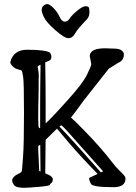

<svg xmlns="http://www.w3.org/2000/svg" viewBox="-20 -895 649 918"><path d="M307.4 -712.4C320.2 -712.4 330.8 -720 339.1 -735.1C347.4 -750.2 366.7 -773.3 397 -804.2L397.5 -804.7C404.3 -813.8 407.7 -824.4 407.7 -836.4C407.7 -848.5 406.6 -856.3 404.3 -859.9C402 -863.4 396.6 -865.2 387.9 -865.2C379.3 -865.2 366.1 -857.8 348.4 -843C330.6 -828.2 318.8 -815.9 312.7 -806.2C306.7 -796.4 299 -791.5 289.6 -791.5C280.1 -791.5 271.7 -799.5 264.4 -815.4C257.1 -831.4 247.2 -845.4 234.9 -857.4C222.5 -869.5 213 -875.5 206.3 -875.5C199.6 -875.5 193.4 -872.8 187.7 -867.4C182 -862.1 179.2 -855.4 179.2 -847.4C179.2 -839.4 183 -827.6 190.7 -811.8C198.3 -796 216.5 -775.5 245.1 -750.2C273.8 -725 294.5 -712.4 307.4 -712.4ZM29.3 -596.7C29.3 -592.1 33 -585.9 40.5 -578.1C48 -570.3 56.7 -565.3 66.7 -563.2C76.6 -561.1 82.4 -558.9 84 -556.6C85.6 -554.4 87.8 -544.8 90.6 -527.8C93.3 -510.9 94.7 -453.3 94.7 -355C94.7 -256.7 93.3 -187.2 90.3 -146.5C87.4 -105.8 85.4 -82.9 84.5 -77.9C83.5 -72.8 78.4 -68.4 69.1 -64.5C59.8 -60.5 52.3 -55.6 46.6 -49.6C40.9 -43.5 38.1 -37.7 38.1 -32C38.1 -26.3 40.4 -19.9 45.2 -12.9C49.9 -5.9 57 -1.5 66.4 0.2C75.8 2 85.6 2.9 95.7 2.9C105.8 2.9 128.3 1.5 163.3 -1.5C198.3 -4.4 216.6 -7.6 218 -11.2C219.5 -14.8 221.4 -17.3 223.6 -18.6C225.9 -19.9 228.2 -22.3 230.5 -25.9L232.9 -39.1C230.3 -48.2 222.2 -55.5 208.5 -61L196.3 -66.4C197.3 -119.5 197.9 -172.9 198.2 -226.6C205.4 -233.7 214.4 -242.6 225.1 -253.2C235.8 -263.8 245 -272.6 252.4 -279.8L311.5 -210C351.2 -163.7 396.3 -114.9 446.8 -63.5L406.2 -44.4V-43.9C406.2 -35.2 409.3 -25.6 415.3 -15.4C421.3 -5.1 457 0 522.5 0C560.9 0 580.1 -14 580.1 -42C580.1 -45.9 578.2 -50.3 574.5 -55.2C570.7 -60.1 563 -68 551.3 -79.1C539.6 -90.2 526.9 -104.8 513.2 -123C499.5 -141.3 480.8 -164 457 -191.2C433.3 -218.3 406.3 -247.2 376.2 -277.8C346.1 -308.4 327.1 -326.8 319.3 -333C322.6 -336.9 327.6 -343.3 334.5 -352.3C341.3 -361.2 348.3 -370.7 355.5 -380.6C362.6 -390.5 369.6 -400.2 376.5 -409.7L500 -566.4L545.9 -595.2C563.5 -602.1 572.3 -615.4 572.3 -635.3C572.3 -641.4 569.3 -647.1 563.5 -652.3C557.6 -657.6 549 -660.8 537.6 -662.1L482.4 -664.1C434.2 -664.1 409.8 -651.7 409.2 -627V-626.5L416.5 -588.4C415.9 -580.9 408.7 -563.4 395 -535.9C381.3 -508.4 350.4 -468 302.2 -414.8C254.1 -361.6 224.9 -330.2 214.8 -320.8C204.8 -311.4 199.2 -306.2 198.2 -305.2V-401.9C198.2 -450.4 197.6 -515.3 196.3 -596.7C202.1 -599.3 208.5 -602.1 215.3 -605C222.2 -607.9 225.6 -613.6 225.6 -622.1C225.6 -630.5 223.6 -637.1 219.7 -641.8C215.8 -646.6 204.3 -650.3 185.3 -653.1C166.3 -655.8 141.4 -657.2 110.8 -657.2C66.2 -657.2 39.1 -637.5 29.3 -598.1ZM166.5 -284.2C164.2 -285.5 163.1 -295.4 163.1 -314C163.1 -318.5 162.9 -323.4 162.6 -328.6C162.6 -344.6 162.8 -363.1 163.1 -384.3C163.7 -412.6 164.2 -438.2 164.6 -460.9C164.9 -483.7 165 -504.7 165 -523.9C165 -524.9 165.2 -525.7 165.5 -526.4C165.5 -544.6 163.6 -560.9 159.7 -575.2C159.7 -577.5 164.4 -581.1 173.8 -585.9C172.5 -501.6 171.9 -434.1 171.9 -383.3V-281.7ZM162.6 -192.4C162.6 -196 163.7 -198.2 166 -199.2C168.3 -200.2 170.4 -201.5 172.4 -203.1C172.7 -160.5 173.2 -117.8 173.8 -75.2L167.5 -77.6L162.6 -182.6ZM462.4 -70.8C375.5 -169.8 309.4 -242.8 264.2 -290C267.7 -293 270.5 -295.1 272.5 -296.4C277 -293.8 285.2 -286.1 296.9 -273.4L473.1 -75.7Z"/></svg>

Font: Drukaatie burti
Style: Regular
Weight: 400
Version: Version 0.14.4